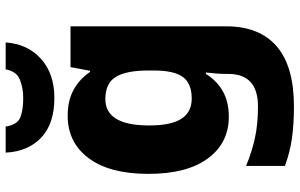

<svg xmlns="http://www.w3.org/2000/svg" viewBox="-210 -608 1058 678"><g transform="rotate(-90 319.0 -269.0)"><path d="M249 -559Q303 -559 341 -538Q379 -517 404 -480H408L421 -549H565V1Q565 118 494.5 179Q424 240 282 240Q220 240 170 233Q120 226 72 208V71Q123 92 172 102.5Q221 113 282 113Q397 113 397 8V-3Q397 -17 398.5 -35.5Q400 -54 402 -71H397Q373 -32 335.5 -11Q298 10 246 10Q153 10 98.5 -64Q44 -138 44 -274Q44 -411 99.5 -485Q155 -559 249 -559ZM308 -426Q215 -426 215 -271Q215 -194 238.5 -157.5Q262 -121 310 -121Q363 -121 386 -152Q409 -183 409 -254V-275Q409 -352 386.5 -389Q364 -426 308 -426ZM508 -778Q503 -701 450.5 -653.5Q398 -606 312 -606Q221 -606 172 -652.5Q123 -699 119 -778H211Q218 -736 244 -726Q270 -716 312 -716Q346 -716 376 -727.5Q406 -739 413 -778Z"/></g></svg>

Font: Noto Sans Gujarati ExtraBold
Style: Regular
Weight: 800
Designer: Jelle Bosma - Monotype Design Team, Universal Thirst
Foundry: Monotype Imaging Inc.
Version: Version 2.106; ttfautohint (v1.8.4.7-5d5b)